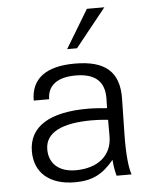

<svg xmlns="http://www.w3.org/2000/svg" viewBox="-54 -796 674 854"><g transform="rotate(-5 283.0 -369.0)"><path d="M417 -176C416 -91 353 -40 254 -40C181 -40 136 -79 136 -143C136 -219 212 -255 344 -255C368 -255 389 -254 417 -251ZM67 -140C67 -46 132 13 247 13C323 13 371 -11 421 -72C423 -49 425 -29 433 0H500C490 -26 482 -87 484 -182L487 -337C490 -460 426 -513 291 -513C161 -513 95 -462 95 -365H164C164 -426 208 -460 290 -460C376 -460 418 -423 418 -349L417 -303C394 -305 359 -308 334 -308C159 -309 67 -250 67 -140ZM366 -751 263 -580H307L444 -751Z"/></g></svg>

Font: Perun Light
Style: Regular
Weight: 300
Foundry: Copyright (c) Stefan Peev, Context Ltd, 2016
Version: Version 1.089